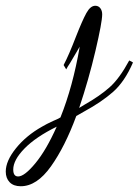

<svg xmlns="http://www.w3.org/2000/svg" viewBox="-212 -367 482 667"><path d="M-192 229Q-192 192 -156.5 148Q-121 104 -66 73Q-51 64 -27 53Q-12 47 -2 41Q41 -66 65 -205Q59 -194 32 -149Q22 -134 18 -126L9 -141Q27 -175 52 -240Q74 -296 88 -321.5Q102 -347 119 -347Q130 -347 136.5 -338.5Q143 -330 143 -317Q143 -290 119.5 -190Q96 -90 63 8L81 -3Q134 -33 168.5 -63.5Q203 -94 237 -157L250 -150Q221 -83 180.5 -47.5Q140 -12 81 20L53 36Q14 142 -35 211Q-84 280 -140 280Q-165 280 -178.5 266Q-192 252 -192 229ZM-15 73Q-88 109 -127 149Q-166 189 -166 222Q-166 246 -149 246Q-127 246 -89 200Q-51 154 -15 73Z"/></svg>

Font: Dancing Script
Style: Regular
Weight: 400
Designer: Pablo Impallari
Foundry: Pablo Impallari
Version: Version 2.000